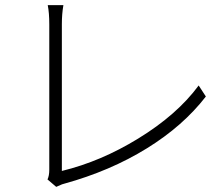

<svg xmlns="http://www.w3.org/2000/svg" viewBox="-20 -739 868 748"><path d="M199 -11 165 -40Q172 -54 172 -78V-644Q172 -689 166 -719H227Q221 -685 221 -645V-359V-73Q373 -110 518 -199Q670 -292 754 -406L782 -363Q693 -248 552 -161Q410 -73 229 -23Q227 -22 222 -21Q207 -15 199 -11Z"/></svg>

Font: GenSekiGothic TW L
Style: Regular
Weight: 300
Version: Version 1.501;PS 1;hotconv 16.6.51;makeotf.lib2.5.65220